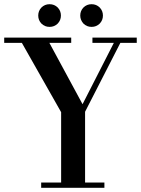

<svg xmlns="http://www.w3.org/2000/svg" viewBox="-39 -894 671 914"><path d="M252 -25V-360L65 -690H-19V-715H300V-690H196L354 -398L503 -690H401V-715H612V-690H534L366 -362V-25H458V0H157V-25ZM343 -820Q343 -842 358 -858Q374 -874 397 -874Q420 -874 436 -858Q451 -842 451 -820Q451 -798 436 -782Q420 -766 397 -766Q374 -766 358 -782Q343 -799 343 -820ZM158 -858Q174 -874 197 -874Q220 -874 236 -858Q251 -842 251 -820Q251 -798 236 -782Q220 -766 197 -766Q174 -766 158 -782Q143 -798 143 -820Q143 -842 158 -858Z"/></svg>

Font: Bailleul Roman
Style: Roman
Weight: 400
Version: Version 1